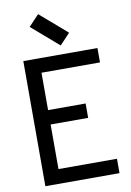

<svg xmlns="http://www.w3.org/2000/svg" viewBox="-112 -1142 824 1209"><g transform="rotate(-10 300.0 -537.5)"><path d="M77 0V-800H551V-708H177V-469H417V-377H177V-92H551V0ZM326 -856 154 -1005 220 -1075 392 -926Z"/></g></svg>

Font: Victor Mono Thin
Style: Bold
Weight: 700
Monospace: yes
Version: Version 1.561;gftools[0.9.30]